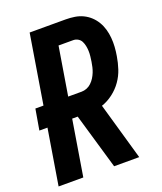

<svg xmlns="http://www.w3.org/2000/svg" viewBox="-136 -824 772 913"><g transform="rotate(-20 250.0 -367.5)"><path d="M410 0H283L201 -281H173L127 0H2L48 -281H7L25 -386H66L123 -735H305Q328 -735 350.5 -731.5Q373 -728 392.5 -718.5Q412 -709 427.5 -694.5Q443 -680 454 -661.5Q465 -643 471 -622Q477 -601 479 -578.5Q481 -556 479.5 -533Q478 -510 474 -487Q469 -456 459 -425.5Q449 -395 430 -368Q411 -341 384 -320.5Q357 -300 327 -290ZM191 -386H259Q272 -386 285 -391Q298 -396 308.5 -406Q319 -416 326.5 -428Q334 -440 339 -452.5Q344 -465 347 -478Q350 -491 352 -504Q354 -517 355.5 -530.5Q357 -544 356.5 -557Q356 -570 353.5 -582.5Q351 -595 345.5 -606Q340 -617 329 -623.5Q318 -630 305 -630H231Z"/></g></svg>

Font: Iosevka Extrabold
Style: Italic
Weight: 800
Italic angle: -9°
Monospace: yes
Designer: Belleve Invis
Foundry: Belleve Invis
Version: Version 32.5.0; ttfautohint (v1.8.4)